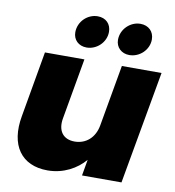

<svg xmlns="http://www.w3.org/2000/svg" viewBox="-86 -857 858 939"><g transform="rotate(10 343.0 -387.5)"><path d="M679 -561H482L428 -255C417 -195 375 -157 318 -157C262 -157 231 -195 243 -260L296 -561H100L43 -235C16 -87 82 5 212 5C291 5 356 -32 397 -80L383 0H579ZM296 -620C346 -620 391 -662 391 -714C391 -753 365 -780 324 -780C274 -780 229 -738 229 -684C229 -647 256 -620 296 -620ZM508 -620C559 -620 604 -662 604 -714C604 -753 577 -780 536 -780C487 -780 441 -738 441 -684C441 -647 469 -620 508 -620Z"/></g></svg>

Font: SVN-Poppins ExtraBold
Style: Italic
Weight: 800
Italic angle: -10°
Designer: Ninad Kale (Devanagari), Jonny Pinhorn (Latin)
Foundry: Indian Type Foundry
Version: Version 3.002 2017